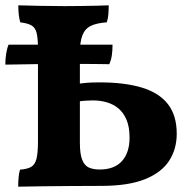

<svg xmlns="http://www.w3.org/2000/svg" viewBox="-28 -699 725 722"><path d="M40.4 3Q40.4 -15.4 42 -32.4Q43.6 -49.4 47.2 -61Q74.2 -63 88.9 -71.3Q103.6 -79.6 109.2 -101.9Q114.8 -124.2 114.8 -167.4V-514.2Q114.8 -554.4 109.7 -575Q104.6 -595.6 90 -603.7Q75.4 -611.8 48.2 -615Q44.6 -627.2 42.7 -643.3Q40.8 -659.4 40.8 -679Q76.6 -678 123.9 -677Q171.2 -676 216.4 -676Q244.8 -676 276.1 -676.5Q307.4 -677 335.4 -677.5Q363.4 -678 380.8 -679Q380.8 -662.4 379.5 -645.4Q378.2 -628.4 373.4 -615Q335.4 -612.4 313.5 -601.7Q291.6 -591 282 -566.5Q272.4 -542 272.4 -499V-162Q272.4 -120.4 280.9 -98.5Q289.4 -76.6 305.9 -69.1Q322.4 -61.6 346.6 -61.6Q402.4 -61.6 430.8 -93.4Q459.2 -125.2 459.2 -181.4Q459.2 -221.6 447.8 -248.5Q436.4 -275.4 417.3 -291.3Q398.2 -307.2 373.4 -314.3Q348.6 -321.4 321.8 -321.4Q310.4 -321.4 294.1 -320.4Q277.8 -319.4 261.6 -316.8V-383.8Q280.4 -386.2 299.4 -387.7Q318.4 -389.2 346.2 -389.2Q441.2 -389.2 505.9 -369.5Q570.6 -349.8 603.6 -307.3Q636.6 -264.8 636.6 -196Q636.6 -138.8 608.2 -94.7Q579.8 -50.6 517.6 -25.3Q455.4 0 352.8 0Q294.6 0 238.4 0.5Q182.2 1 131.9 1.5Q81.6 2 40.4 3ZM-8 -456Q-8 -477.2 -4.7 -497.6Q-1.4 -518 4.2 -531H147.8H237.8H395.2Q395.2 -509.4 392.6 -491.4Q390 -473.4 383 -457.6Q352.8 -458 331 -458.3Q309.2 -458.6 286.7 -458.6Q264.2 -458.6 233.4 -458.6L145 -458Q121.6 -458 98.6 -457.7Q75.6 -457.4 50.2 -456.9Q24.8 -456.4 -8 -456Z"/></svg>

Font: Vollkorn
Style: Regular
Weight: 400
Designer: Friedrich Althausen
Foundry: Friedrich Althausen
Version: Version 4.104